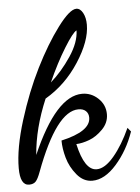

<svg xmlns="http://www.w3.org/2000/svg" viewBox="-53 -756 610 836"><g transform="rotate(-5 251.5 -338.0)"><path d="M2 -44Q2 -131 39.5 -251.5Q77 -372 127 -472Q177 -572 230 -643Q283 -714 312 -714Q329 -714 340.5 -693Q352 -672 352 -641Q352 -570 293 -479Q234 -388 145 -336Q92 -211 83 -95Q191 -343 305 -343Q345 -343 375 -314.5Q405 -286 405 -245Q405 -208 377 -179.5Q349 -151 318 -139.5Q287 -128 261 -127Q287 -10 340 -10Q376 -10 416 -57.5Q456 -105 489 -178L503 -161Q475 -80 423 -21Q371 38 317 38Q278 38 249.5 3.5Q221 -31 209.5 -72Q198 -113 198 -148Q327 -177 327 -237Q327 -255 315.5 -266Q304 -277 283 -277Q187 -277 91 -20Q80 10 70 20.5Q60 31 41 31Q2 31 2 -44ZM174 -404Q223 -447 263.5 -507.5Q304 -568 305 -620Q289 -613 250 -550Q211 -487 174 -404Z"/></g></svg>

Font: TypoPRO Dancing Script
Style: Bold
Weight: 700
Designer: Pablo Impallari
Foundry: Pablo Impallari. www.impallari.com Igino Marini. www.ikern.com
Version: Version 1.002